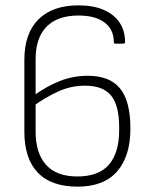

<svg xmlns="http://www.w3.org/2000/svg" viewBox="-20 -686 570 717"><path d="M270 11Q171 11 121 -41.5Q71 -94 71 -194V-463Q71 -561 123.5 -613.5Q176 -666 273 -666Q328 -666 366.5 -649.5Q405 -633 426 -602.5Q447 -572 447 -529Q447 -523 441 -523H411Q405 -523 405 -529Q405 -576 370.5 -602Q336 -628 273 -628Q195 -628 154 -586.5Q113 -545 113 -464V-195Q113 -114 152 -70.5Q191 -27 269 -27Q349 -27 387 -71.5Q425 -116 425 -199V-211Q425 -292 395 -329Q365 -366 298 -366Q244 -366 196.5 -344Q149 -322 103 -289V-327Q154 -364 203.5 -383.5Q253 -403 308 -403Q390 -403 428.5 -355.5Q467 -308 467 -206Q467 -103 417.5 -46Q368 11 270 11Z"/></svg>

Font: Sofia Sans Semi Condensed ExtraLight
Style: Regular
Weight: 250
Version: Version 4.100